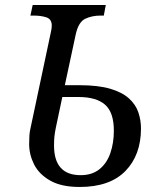

<svg xmlns="http://www.w3.org/2000/svg" viewBox="-20 -734 624 764"><path d="M297 10Q224 10 179.5 -15.5Q135 -41 115.5 -80Q96 -119 96 -161Q96 -181 97 -195Q98 -209 101 -222L182 -604Q186 -620 186 -632Q186 -658 164.5 -665Q143 -672 114 -672H101L110 -714H401L393 -672H380Q346 -672 319.5 -659.5Q293 -647 282 -600L238 -395H295Q370 -395 418 -381Q466 -367 493 -342.5Q520 -318 530.5 -287Q541 -256 541 -223Q541 -117 479 -53.5Q417 10 297 10ZM301 -37Q346 -37 375.5 -60.5Q405 -84 419 -124.5Q433 -165 433 -214Q433 -287 398 -317.5Q363 -348 292 -348H228L202 -225Q198 -205 196.5 -190.5Q195 -176 195 -155Q195 -37 301 -37Z"/></svg>

Font: NotoSerif-Italic
Style: Regular
Weight: 400
Italic angle: -12°
Designer: Monotype Design Team
Foundry: Monotype Imaging Inc.
Version: Version 2.007; ttfautohint (v1.8) -l 8 -r 50 -G 200 -x 14 -D